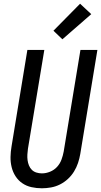

<svg xmlns="http://www.w3.org/2000/svg" viewBox="-20 -1003 543 1031"><path d="M205 8Q176 8 149 2Q122 -4 100 -19Q78 -34 63.5 -56.5Q49 -79 42.5 -105.5Q36 -132 36.5 -160Q37 -188 42 -217L127 -735H218L130 -204Q128 -189 127 -173.5Q126 -158 128 -143Q130 -128 135.5 -114.5Q141 -101 151 -91Q161 -81 175.5 -76.5Q190 -72 205 -72Q227 -72 249 -81Q271 -90 286.5 -107Q302 -124 310 -145.5Q318 -167 322 -189L412 -735H503L411 -176Q407 -152 399 -128Q391 -104 377.5 -82Q364 -60 344.5 -42Q325 -24 302 -12.5Q279 -1 254 3.5Q229 8 205 8ZM315 -792 267 -838 410 -983 470 -927Z"/></svg>

Font: Iosevka Term Curly Md Obl
Style: Regular
Weight: 500
Italic angle: -9°
Designer: Belleve Invis
Foundry: Belleve Invis
Version: Version 32.3.0